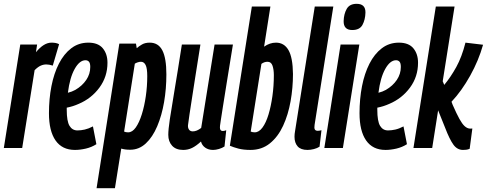

<svg xmlns="http://www.w3.org/2000/svg" viewBox="-32 -774 2546 1004"><path d="M162 -541 156 -501Q197 -551 237 -551Q248 -551 257.5 -549.5Q267 -548 277 -543L244 -431Q235 -434 226 -435.5Q217 -437 210 -437Q195 -437 180.5 -430.5Q166 -424 149 -407L84 0H-12L74 -541Z M472 -20Q447 -4 417 3Q387 10 360 10Q293 10 258.5 -39.5Q224 -89 224 -182Q224 -257 237 -323.5Q250 -390 276 -441Q302 -492 340.5 -521.5Q379 -551 430 -551Q481 -551 505.5 -521.5Q530 -492 530 -446Q530 -373 488 -316Q446 -259 380 -231Q349 -217 317 -211Q317 -206 317 -200Q317 -140 331.5 -116Q346 -92 373 -92Q391 -92 411 -96.5Q431 -101 454 -113ZM415 -459Q384 -459 358.5 -413.5Q333 -368 323 -289Q344 -294 362 -304Q398 -325 419 -356Q440 -387 440 -424Q440 -444 433 -451.5Q426 -459 415 -459Z M473 210 592 -546H679L683 -522Q694 -532 710.5 -541.5Q727 -551 751 -551Q796 -551 817 -510.5Q838 -470 838 -385Q838 -310 826 -240Q814 -170 790 -113.5Q766 -57 730.5 -24Q695 9 649 9Q634 9 623 7.5Q612 6 602 3L569 210ZM638 -82Q660 -82 678 -107.5Q696 -133 709.5 -176Q723 -219 730.5 -271Q738 -323 738 -376Q738 -417 729.5 -434Q721 -451 705 -451Q697 -451 688 -448Q679 -445 673 -441L617 -86Q625 -82 638 -82Z M926 10Q888 10 868 -12Q848 -34 848 -69Q848 -96 856 -150Q864 -204 880 -298.5Q896 -393 919 -541H1016Q1000 -440 989 -370.5Q978 -301 971 -254.5Q964 -208 959 -176.5Q954 -145 951 -119Q950 -105 956.5 -96Q963 -87 976 -87Q997 -87 1020 -105L1090 -541H1186Q1166 -417 1153 -337.5Q1140 -258 1133 -212Q1126 -166 1122.5 -144.5Q1119 -123 1118.5 -116.5Q1118 -110 1118 -107Q1118 -89 1133 -89Q1141 -89 1151 -93L1142 -8Q1130 0 1113 5Q1096 10 1082 10Q1058 10 1041 -2Q1024 -14 1019 -34Q994 -11 972.5 -0.5Q951 10 926 10Z M1382 -740 1349 -530Q1379 -551 1411 -551Q1454 -551 1476.5 -512Q1499 -473 1500 -387Q1500 -315 1487.5 -244.5Q1475 -174 1448.5 -116.5Q1422 -59 1379.5 -24.5Q1337 10 1278 10Q1241 10 1214.5 3Q1188 -4 1170 -12L1285 -740ZM1367 -451Q1350 -451 1335 -440L1279 -86Q1288 -82 1300 -82Q1322 -82 1340.5 -107Q1359 -132 1372 -175Q1385 -218 1392.5 -271.5Q1400 -325 1400 -381Q1400 -410 1393 -430.5Q1386 -451 1367 -451Z M1614 -740H1711L1616 -140Q1614 -129 1613 -121Q1612 -113 1612 -107Q1612 -90 1629 -90Q1638 -90 1649 -93L1639 -7Q1627 1 1609.5 5.5Q1592 10 1576 10Q1541 10 1524.5 -8.5Q1508 -27 1508 -59Q1508 -73 1511 -89Z M1833 -754Q1880 -754 1879 -708Q1878 -671 1863.5 -644Q1849 -617 1810 -617Q1764 -617 1765 -664Q1766 -701 1781 -727.5Q1796 -754 1833 -754ZM1664 0 1749 -541H1847L1761 0Z M2096 -20Q2071 -4 2041 3Q2011 10 1984 10Q1917 10 1882.5 -39.5Q1848 -89 1848 -182Q1848 -257 1861 -323.5Q1874 -390 1900 -441Q1926 -492 1964.5 -521.5Q2003 -551 2054 -551Q2105 -551 2129.5 -521.5Q2154 -492 2154 -446Q2154 -373 2112 -316Q2070 -259 2004 -231Q1973 -217 1941 -211Q1941 -206 1941 -200Q1941 -140 1955.5 -116Q1970 -92 1997 -92Q2015 -92 2035 -96.5Q2055 -101 2078 -113ZM2039 -459Q2008 -459 1982.5 -413.5Q1957 -368 1947 -289Q1968 -294 1986 -304Q2022 -325 2043 -356Q2064 -387 2064 -424Q2064 -444 2057 -451.5Q2050 -459 2039 -459Z M2130 0 2247 -740H2345L2283 -349L2291 -330Q2325 -371 2354 -423.5Q2383 -476 2402 -551L2494 -540Q2471 -458 2426.5 -378Q2382 -298 2329 -242L2335 -226Q2356 -178 2370.5 -152Q2385 -126 2397 -115Q2409 -104 2421 -102Q2428 -101 2438 -102L2424 4Q2415 8 2406 9Q2397 10 2389 10Q2359 10 2339 -17.5Q2319 -45 2296 -105L2259 -197L2228 0Z"/></svg>

Font: Georama ExtraCondensed SemiBold
Style: Italic
Weight: 600
Width: 2
Italic angle: -9°
Designer: Jean-Baptiste Levee
Foundry: Production Type
Version: Version 1.000